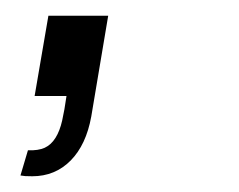

<svg xmlns="http://www.w3.org/2000/svg" viewBox="-20 -122 304 244"><path d="M21 102Q16 102 12.2 101.8Q8.5 101.5 6 101L15.5 69Q28.5 69.5 36.8 65.8Q45 62 50.5 53.2Q56 44.5 59 31.2Q62 18 64.5 0H24L41.5 -102H117.5L96 26Q89.5 62 69.8 82Q50 102 21 102Z"/></svg>

Font: Russisch Sans Light
Style: Italic
Weight: 300
Italic angle: -10°
Designer: Michael Sharanda (font) & Cristiano Sobral (main changes)
Foundry: Michael Sharanda
Version: Version 2.00;September 8, 2020;FontCreator 13.0.0.2681 64-bi